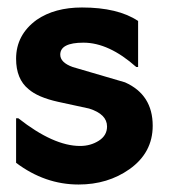

<svg xmlns="http://www.w3.org/2000/svg" viewBox="-20 -479 451 513"><path d="M388 -143Q388 -71 326 -27Q268 14 190 14Q100 14 23 -44V-163H29Q123 -89 194 -89Q222 -89 244 -103Q266 -117 266 -141Q266 -174 218 -189L135 -207Q81 -219 56 -241Q23 -268 23 -322Q23 -386 78 -426Q126 -459 199 -459Q295 -459 349 -423V-300H344Q271 -365 203 -365Q141 -365 141 -333Q141 -312 174 -300L314 -259Q388 -226 388 -143Z"/></svg>

Font: RailwayN12
Style: Semibold
Weight: 400
Version: 1999; 1.0, initial release  Kernus: V2.0